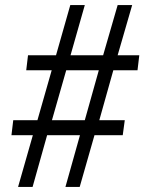

<svg xmlns="http://www.w3.org/2000/svg" viewBox="-20 -734 567 754"><path d="M51 0 109 -203H25L32 -262H127L183 -458H83L90 -517H200L256 -714H313L257 -517H385L442 -714H499L442 -517H527L520 -458H425L370 -262H470L462 -203H351L293 0H237L294 -203H165L108 0ZM184 -262H313L368 -458H240Z"/></svg>

Font: Noto Serif Tamil SemiCondensed
Style: Italic
Weight: 400
Width: 4
Italic angle: -12°
Designer: Indian Type Foundry, Tom Grace, and the Monotype Design Team
Foundry: Monotype Imaging Inc.
Version: Version 2.003; ttfautohint (v1.8.4.7-5d5b)